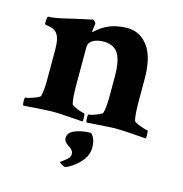

<svg xmlns="http://www.w3.org/2000/svg" viewBox="-98 -526 788 828"><g transform="rotate(15 295.5 -112.0)"><path d="M23.4 3.9Q19.5 0 19.5 -16.6Q19.5 -32.2 23.4 -32.2Q31.2 -32.2 45.4 -36.6Q59.6 -41 72.8 -46.9Q85.9 -52.7 86.9 -56.6Q93.8 -84 93.8 -130.9V-264.6Q93.8 -319.3 76.2 -337.9Q68.4 -347.7 55.2 -351.6Q42 -355.5 32.2 -356.9Q22.5 -358.4 22.5 -360.4Q22.5 -394.5 27.3 -394.5Q52.7 -394.5 99.6 -405.8Q146.5 -417 206.1 -429.7L210.9 -430.7Q211.9 -431.6 214.8 -431.6L216.8 -432.6Q221.7 -432.6 227.1 -426.3Q232.4 -419.9 231.4 -416L227.5 -385.7Q227.5 -380.9 228.5 -379.9Q230.5 -379.9 235.4 -384.8Q289.1 -435.5 371.1 -435.5Q427.7 -435.5 463.4 -387.7Q499 -339.8 499 -242.2V-145.5Q499 -81.1 505.9 -56.6Q507.8 -52.7 520.5 -46.9Q533.2 -41 547.4 -36.6Q561.5 -32.2 567.4 -32.2Q569.3 -32.2 570.3 -24.4Q571.3 -16.6 571.3 -7.8Q571.3 1 569.3 3.9Q563.5 3.9 546.9 2.4Q530.3 1 508.3 -0.5Q486.3 -2 466.8 -2.9Q447.3 -3.9 435.5 -3.9Q419.9 -3.9 392.1 -2Q364.3 0 338.9 1.5Q313.5 2.9 305.7 3.9Q301.8 0 301.8 -16.6Q301.8 -32.2 305.7 -32.2Q313.5 -32.2 326.7 -36.6Q339.8 -41 352.1 -46.9Q364.3 -52.7 365.2 -56.6Q372.1 -84 372.1 -130.9V-218.8Q372.1 -291 352.1 -321.8Q332 -352.5 288.1 -352.5Q257.8 -352.5 239.3 -341.3Q220.7 -330.1 220.7 -309.6V-145.5Q220.7 -81.1 227.5 -56.6Q229.5 -52.7 241.2 -46.9Q252.9 -41 266.6 -36.6Q280.3 -32.2 285.2 -32.2Q287.1 -32.2 288.1 -24.4Q289.1 -16.6 289.1 -7.8Q289.1 1 287.1 3.9Q279.3 2.9 253.9 1.5Q228.5 0 200.7 -2Q172.9 -3.9 157.2 -3.9Q145.5 -3.9 125.5 -2.9Q105.5 -2 84 -0.5Q62.5 1 45.9 2.4Q29.3 3.9 23.4 3.9ZM264.6 212.9Q259.8 212.9 249.5 207Q239.3 201.2 239.3 197.3Q252 188.5 265.6 177.2Q279.3 166 279.3 152.3Q279.3 134.8 257.8 122.1Q235.4 108.4 235.4 90.8Q235.4 66.4 266.1 54.2Q296.9 42 335.9 42Q357.4 60.5 357.4 102.5Q357.4 138.7 329.1 168.9Q300.8 199.2 267.6 212.9Z"/></g></svg>

Font: Crimson Text
Style: Bold
Weight: 700
Designer: Sebastian Kosch
Foundry: Sebastian Kosch
Version: Version 1.100